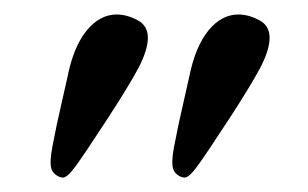

<svg xmlns="http://www.w3.org/2000/svg" viewBox="-20 -582 425 265"><path d="M309.1 -562Q322.8 -562 337.4 -554.4Q352.1 -546.9 352.1 -529.8Q352.1 -513.2 338.9 -487.8Q325.2 -462.4 296.9 -418.9Q263.2 -367.2 252 -352.1Q240.7 -336.9 234.9 -336.9Q229.5 -336.9 223.6 -341.8Q217.8 -346.7 217.8 -357.9Q217.8 -363.3 218.8 -370.4Q219.7 -377.4 222.2 -389.2L226.6 -411.1L233.4 -441.4L241.2 -476.1Q249.5 -517.6 267.6 -539.8Q285.6 -562 309.1 -562ZM141.1 -562Q154.8 -562 169.4 -554.4Q184.1 -546.9 184.1 -529.8Q184.1 -513.2 170.9 -487.8Q157.2 -462.4 128.9 -418.9Q95.2 -367.2 84 -352.1Q72.8 -336.9 66.9 -336.9Q61.5 -336.9 55.7 -341.8Q49.8 -346.7 49.8 -357.9Q49.8 -363.3 50.8 -370.4Q51.8 -377.4 54.2 -389.2L58.6 -411.1L65.4 -441.4L73.2 -476.1Q81.5 -517.6 99.6 -539.8Q117.7 -562 141.1 -562Z"/></svg>

Font: Linux Biolinum G
Style: Regular
Weight: 400
Designer: Philipp H. Poll
Foundry: Philipp H. Poll
Version: Version 1.1.0 ; ttfautohint (v1.6)